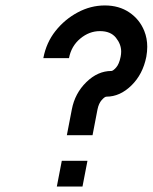

<svg xmlns="http://www.w3.org/2000/svg" viewBox="-20 -681 558 701"><path d="M514.2 -473.6Q501.5 -409.7 459.7 -368.9Q418 -328.1 368.7 -328.1Q362.3 -328.1 351.3 -315.7Q340.3 -303.2 335.9 -281.2L317.9 -187.5H224.1L242.2 -281.2Q253.4 -340.3 295.2 -381.1Q336.9 -421.9 386.7 -421.9Q392.6 -421.9 403.8 -434.3Q415 -446.8 420.4 -473.6Q422.4 -483.4 422.4 -492.7Q422.4 -519.5 403.1 -543.5Q383.8 -567.4 344.7 -567.4Q305.7 -567.4 272.9 -540Q240.2 -512.7 231.9 -468.8H138.2Q148.9 -525.4 182.6 -567.9Q216.3 -610.4 263.7 -635.7Q311 -661.1 362.8 -661.1Q414.6 -661.1 452.1 -635.7Q489.7 -610.4 506.8 -567.9Q517.6 -541 517.6 -510.3Q517.6 -492.7 514.2 -473.6ZM281.2 0H187.5L205.6 -93.8H299.3Z"/></svg>

Font: Lambda
Style: Italic
Weight: 400
Italic angle: -11°
Designer: GGBotNet
Version: 0.22